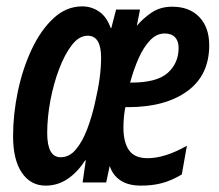

<svg xmlns="http://www.w3.org/2000/svg" viewBox="-20 -572 686 602"><path d="M123 10Q76 10 48.5 -30.5Q21 -71 21 -145Q21 -214 36 -285.5Q51 -357 79.5 -417.5Q108 -478 148 -515Q188 -552 238 -552Q267 -552 291 -535.5Q315 -519 327 -484H329L344 -542H419L409 -491Q429 -515 456 -533Q483 -551 520 -551Q574 -551 605 -518.5Q636 -486 636 -430Q636 -336 567 -286Q498 -236 381 -236H373Q370 -221 368.5 -204.5Q367 -188 367 -172Q367 -126 384.5 -101Q402 -76 443 -76Q497 -76 566 -115L550 -25Q518 -6 488.5 2Q459 10 422 10Q382 10 357.5 -6.5Q333 -23 324 -52L313 0H239L249 -69H247Q223 -32 192 -11Q161 10 123 10ZM391 -313Q472 -313 506 -343.5Q540 -374 540 -422Q540 -443 529 -455Q518 -467 496 -467Q471 -467 450.5 -445.5Q430 -424 414.5 -389Q399 -354 388 -313ZM170 -79Q198 -79 218.5 -104Q239 -129 253.5 -167.5Q268 -206 277 -246Q288 -293 292.5 -327.5Q297 -362 297 -391Q297 -460 255 -460Q228 -460 205.5 -431Q183 -402 165.5 -356Q148 -310 138 -257Q128 -204 128 -155Q128 -79 170 -79Z"/></svg>

Font: Noto Sans ExtraCondensed SemiBold
Style: Italic
Weight: 600
Width: 2
Italic angle: -12°
Designer: Monotype Design Team
Foundry: Monotype Imaging Inc.
Version: Version 2.013; ttfautohint (v1.8.4.7-5d5b)